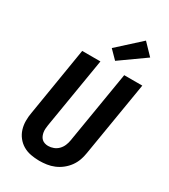

<svg xmlns="http://www.w3.org/2000/svg" viewBox="-238 -1105 1076 1223"><g transform="rotate(30 300.0 -493.5)"><path d="M256 8Q224 8 193 2Q162 -4 136.5 -19Q111 -34 92.5 -57.5Q74 -81 65 -110Q56 -139 56 -171Q56 -203 62 -234L144 -735H278L192 -216Q190 -203 189 -189.5Q188 -176 190 -163.5Q192 -151 197 -139Q202 -127 211 -118.5Q220 -110 232.5 -106Q245 -102 258 -102Q278 -102 297.5 -109.5Q317 -117 331.5 -132Q346 -147 354 -166Q362 -185 365 -204L453 -735H586L495 -186Q491 -159 481.5 -132.5Q472 -106 455 -82.5Q438 -59 414.5 -40.5Q391 -22 364.5 -11Q338 0 310.5 4Q283 8 256 8ZM357 -785 298 -845 463 -995 540 -915Z"/></g></svg>

Font: Iosevka Curly XBdEx
Style: Italic
Weight: 800
Width: 7
Italic angle: -9°
Monospace: yes
Designer: Belleve Invis
Foundry: Belleve Invis
Version: Version 11.1.0; ttfautohint (v1.8.3)